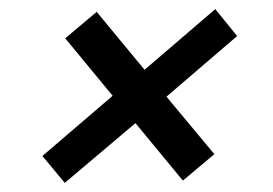

<svg xmlns="http://www.w3.org/2000/svg" viewBox="-20 -501 599 421"><path d="M122 -100 73 -159 227 -291 123 -417 192 -475 297 -348 452 -481 500 -422 345 -289 450 -163 381 -105 277 -231Z"/></svg>

Font: DM Sans 20pt Medium
Style: Italic
Weight: 500
Italic angle: -10°
Version: Version 4.004;gftools[0.9.30]